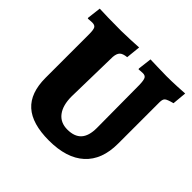

<svg xmlns="http://www.w3.org/2000/svg" viewBox="-168 -808 979 979"><g transform="rotate(45 321.5 -318.5)"><path d="M74 -202V-516Q74 -548 68 -559Q62 -570 43 -570Q34 -570 25 -569Q16 -568 13 -568L11 -572L20 -647Q35 -646 80 -645Q125 -644 177 -644Q202 -644 245 -646Q288 -648 302 -649L294 -571Q265 -568 254 -556.5Q243 -545 241 -520L235 -229Q235 -165 262 -129.5Q289 -94 339 -94Q390 -94 415 -121.5Q440 -149 440 -206L438 -516Q437 -548 431 -559Q425 -570 408 -570Q399 -570 390.5 -569Q382 -568 379 -568L377 -572L386 -647Q399 -647 434.5 -645.5Q470 -644 504 -644Q539 -644 580.5 -646Q622 -648 634 -649L627 -572Q592 -563 582.5 -555Q573 -547 573 -525V-226Q573 -110 506 -49Q439 12 312 12Q191 12 132.5 -40.5Q74 -93 74 -202Z"/></g></svg>

Font: Alegreya SC ExtraBold
Style: Regular
Weight: 800
Designer: Juan Pablo del Peral
Foundry: Huerta Tipografica
Version: Version 2.007; ttfautohint (v1.6)